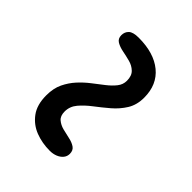

<svg xmlns="http://www.w3.org/2000/svg" viewBox="-23 -633 747 747"><g transform="rotate(-45 350.0 -260.0)"><path d="M478 -122Q438 -122 409 -140Q380 -158 357 -185Q334 -212 313.5 -239Q293 -266 271 -284.5Q249 -303 221 -303Q197 -303 185.5 -289.5Q174 -276 169 -257Q164 -238 160 -218.5Q156 -199 147 -185.5Q138 -172 119 -172Q105 -172 94.5 -180.5Q84 -189 78 -203.5Q72 -218 72 -236Q72 -278 86 -314.5Q100 -351 131.5 -374.5Q163 -398 215 -398Q254 -398 282 -384.5Q310 -371 332 -351Q354 -331 372 -307.5Q390 -284 406 -263.5Q422 -243 439 -229.5Q456 -216 477 -216Q504 -216 518 -230.5Q532 -245 537.5 -266Q543 -287 547 -307.5Q551 -328 559.5 -342.5Q568 -357 587 -357Q605 -357 616.5 -345Q628 -333 628 -302Q628 -218 588.5 -170Q549 -122 478 -122Z"/></g></svg>

Font: Shantell Sans Light
Style: Regular
Weight: 400
Version: Version 1.011;[c5ecc13dd]